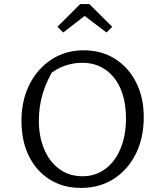

<svg xmlns="http://www.w3.org/2000/svg" viewBox="-20 -910 785 939"><path d="M375 9Q289 9 223.5 -32Q158 -73 121.5 -146.5Q85 -220 85 -319Q85 -420 124.5 -497.5Q164 -575 232.5 -619.5Q301 -664 389 -664Q476 -664 542 -622.5Q608 -581 645.5 -507.5Q683 -434 683 -337Q683 -235 644 -157Q605 -79 536 -35Q467 9 375 9ZM383 -48Q446 -48 494 -83Q542 -118 569 -182Q596 -246 596 -331Q596 -414 570 -475Q544 -536 495.5 -569.5Q447 -603 381 -603Q339 -603 296 -588Q253 -573 217 -542L248 -579Q170 -458 170 -321Q170 -240 197 -178Q224 -116 272 -82Q320 -48 383 -48ZM417 -890 529 -779 501 -751 394 -832 289 -751 261 -779 372 -890Z"/></svg>

Font: Piazzolla Thin
Style: Regular
Weight: 400
Version: Version 2.001